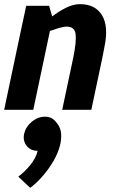

<svg xmlns="http://www.w3.org/2000/svg" viewBox="-25 -528 560 923"><path d="M414 0H274L327 -250Q343 -328 338.5 -364Q334 -400 296 -400Q280 -400 258.5 -393.5Q237 -387 215 -379L135 0H-5L71 -360L101 -500H211L226 -449Q257 -473 292 -490.5Q327 -508 359 -508H360Q433 -508 465.5 -454.5Q498 -401 477 -302L467 -250ZM156 197Q122 197 103 173Q84 149 91 115Q99 81 128 57Q157 33 191 33Q224 33 243 57Q267 83 269 117Q271 151 258.5 188Q246 225 223 261Q200 297 173 326.5Q146 356 120 375L63 321Q93 299 120.5 265.5Q148 232 156 197Z"/></svg>

Font: Epunda Sans
Style: Bold Italic
Weight: 700
Italic angle: -12.0243°
Designer: Simon Atzbach
Foundry: typofactur
Version: Version 2.204; ttfautohint (v1.8.4.7-5d5b)